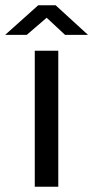

<svg xmlns="http://www.w3.org/2000/svg" viewBox="-56 -710 355 730"><path d="M165.6 -517V0H76.2V-517ZM191.2 -577.5 121.4 -642.5 45.8 -577.5H-36.3L89.2 -689.9H155.6L278.4 -577.5Z"/></svg>

Font: Public Sans Thin
Style: Regular
Weight: 100
Designer: The Public Sans project authors (U.S. Web Design System). Libre Franklin designed by Pablo Impallari and Rodrigo Fuenzal
Version: Version 1.008